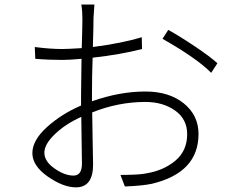

<svg xmlns="http://www.w3.org/2000/svg" viewBox="-20 -808 1040 843"><path d="M302.7 -37.1Q339.8 -37.1 339.8 -89.8Q339.8 -113.3 338.4 -188Q336.9 -262.7 336.9 -294.9Q267.6 -263.7 221.2 -219.2Q174.8 -174.8 174.8 -137.7Q174.8 -99.6 219.2 -68.4Q263.7 -37.1 302.7 -37.1ZM383.8 -396.5V-363.3Q504.9 -406.2 618.2 -406.2Q722.7 -406.2 787.1 -354Q851.6 -301.8 851.6 -219.7Q851.6 -49.8 646.5 -1Q604.5 7.8 528.3 10.7L508.8 -40Q592.8 -40 623 -46.9Q699.2 -59.6 750.5 -103Q801.8 -146.5 801.8 -218.8Q801.8 -285.2 748.5 -322.8Q695.3 -360.4 618.2 -360.4Q500 -360.4 384.8 -314.5Q384.8 -273.4 386.7 -192.4Q388.7 -111.3 388.7 -85.9Q388.7 14.6 313.5 14.6Q257.8 14.6 189.9 -32.7Q122.1 -80.1 122.1 -135.7Q122.1 -191.4 185.1 -249Q248 -306.6 335.9 -344.7V-391.6Q335.9 -440.4 337.9 -549.8Q286.1 -544.9 253.9 -544.9Q191.4 -544.9 134.8 -549.8L132.8 -601.6Q199.2 -592.8 252.9 -592.8Q276.4 -592.8 338.9 -596.7Q341.8 -689.5 341.8 -727.5Q341.8 -761.7 336.9 -788.1H394.5Q392.6 -767.6 390.6 -730.5Q390.6 -687.5 387.7 -601.6Q515.6 -618.2 602.5 -644.5L603.5 -592.8Q509.8 -568.4 386.7 -554.7Q383.8 -472.7 383.8 -396.5ZM693.4 -637.7 718.8 -676.8Q771.5 -647.5 836.9 -603.5Q902.3 -559.6 934.6 -530.3L907.2 -488.3Q844.7 -551.8 693.4 -637.7Z"/></svg>

Font: Gen Shin Gothic Light
Style: Regular
Weight: 200
Designer: [Source Han Sans]
Ryoko NISHIZUKA  (kana & ideographs); Paul D. Hunt (Latin, Greek & Cyrillic); Wenlong ZHANG  (bopomofo
Version: Version 1.002.20150607